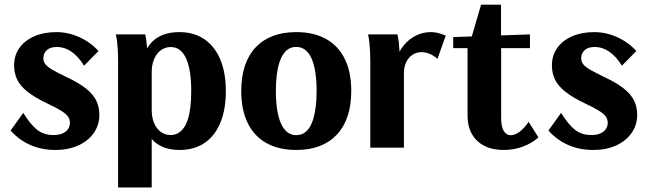

<svg xmlns="http://www.w3.org/2000/svg" viewBox="-20 -650 2856 845"><path d="M224.1 10Q164.3 10 114.7 -11.4Q65 -32.8 26.6 -75.5L82.4 -153.3Q115 -100.3 144.5 -78Q174.1 -55.7 214.8 -55.7Q237.4 -55.7 253.6 -62.1Q269.8 -68.5 278.7 -80.9Q287.7 -93.3 287.7 -109.6Q287.7 -124 279.9 -136Q272.1 -148 250 -162.1Q227.8 -176.2 184.9 -196.2Q132.5 -221.4 100.9 -246.5Q69.3 -271.5 55.7 -299.6Q42 -327.7 42 -361.7Q42 -406 65.3 -438.9Q88.6 -471.8 130.7 -490.2Q172.9 -508.7 227.8 -508.7Q279.3 -508.7 328.5 -486.8Q377.6 -464.8 413.6 -425.6L349.9 -360.8Q325.5 -401 295 -422.1Q264.5 -443.2 229.3 -443.2Q201.5 -443.2 186.2 -429.4Q170.8 -415.6 170.8 -393.1Q170.8 -379.6 179.2 -368Q187.6 -356.4 210.3 -343.2Q233 -330.1 274.4 -310.1Q327.6 -285.2 358.9 -260Q390.3 -234.8 403.8 -206.9Q417.3 -178.9 417.3 -144.6Q417.3 -99.6 392.5 -64.5Q367.8 -29.3 324.2 -9.7Q280.6 10 224.1 10Z M499.7 175V-383.1Q499.7 -405.8 498.7 -425.6Q497.7 -445.4 495.7 -463.7Q493.7 -482 489.7 -498.7H619.1Q622.1 -485.6 623.8 -472.3Q625.4 -458.9 626.8 -444.6Q628.1 -430.4 628.6 -415.1Q629.1 -399.8 629.1 -383.1L613.6 -407.6Q625.9 -441.3 647.1 -463.6Q668.3 -486 699.1 -497.4Q729.8 -508.7 769 -508.7Q833.3 -508.7 879.1 -477.6Q924.8 -446.5 949.4 -388.5Q974 -330.4 974 -247.8Q974 -198.9 965 -158.7Q956 -118.4 939 -87.1Q922 -55.7 897.3 -34Q872.5 -12.2 840.8 -1.1Q809.1 10 770.5 10Q737.2 10 710.5 1.8Q683.8 -6.5 663.9 -22.7Q644.1 -38.9 630.4 -63.2L647.7 -81.9V175ZM730.9 -55.7Q748.5 -55.7 763 -63.6Q777.4 -71.5 788.6 -87.1Q799.7 -102.6 807 -125.8Q814.2 -148.9 817.9 -179.7Q821.6 -210.5 821.6 -248.8Q821.6 -344.1 798.7 -393.5Q775.8 -443 731.9 -443Q713.3 -443 697.7 -434.9Q682.1 -426.8 671 -412.1Q659.9 -397.5 653.8 -377.4Q647.7 -357.3 647.7 -332.5V-166.2Q647.7 -133.3 658.2 -108.4Q668.7 -83.5 687.6 -69.6Q706.6 -55.7 730.9 -55.7Z M1283.8 10Q1206.8 10 1152.5 -20.4Q1098.3 -50.7 1070 -108.9Q1041.7 -167 1041.7 -249.6Q1041.7 -311.8 1057.8 -360.1Q1073.9 -408.5 1105.1 -441.6Q1136.2 -474.7 1181 -491.7Q1225.7 -508.7 1283.7 -508.7Q1361.3 -508.7 1415.3 -478.3Q1469.3 -448 1497.6 -390.2Q1525.9 -332.5 1525.9 -249.5Q1525.9 -187 1509.8 -138.9Q1493.7 -90.7 1462.5 -57.5Q1431.2 -24.2 1386.6 -7.1Q1341.9 10 1283.8 10ZM1283.6 -55.2Q1301.5 -55.2 1315.7 -63.1Q1330 -71 1340.7 -86.9Q1351.4 -102.9 1358.6 -126.5Q1365.8 -150.2 1369.6 -180.7Q1373.4 -211.2 1373.4 -249.3Q1373.4 -344.1 1350.6 -393.8Q1327.7 -443.5 1283.7 -443.5Q1266 -443.5 1251.8 -435.6Q1237.6 -427.7 1226.9 -411.8Q1216.1 -395.9 1208.8 -372.3Q1201.5 -348.7 1197.8 -317.9Q1194.1 -287.2 1194.1 -249.5Q1194.1 -155 1217.2 -105.1Q1240.2 -55.2 1283.6 -55.2Z M1609.7 0V-383.1Q1609.7 -404.5 1608.7 -424Q1607.7 -443.6 1605.7 -462.4Q1603.7 -481.1 1599.7 -498.7H1729.1Q1733.1 -482.6 1735.1 -464.5Q1737.1 -446.5 1738.1 -426.6Q1739.1 -406.6 1739.1 -383.1L1723.6 -387.2Q1735.6 -424.8 1758.2 -451.9Q1780.8 -479 1811.3 -493.8Q1841.7 -508.7 1876.2 -508.7Q1891.4 -508.7 1906.9 -505Q1922.3 -501.2 1941.8 -493.3L1905.3 -390.8Q1889.5 -405.2 1871.5 -412.8Q1853.4 -420.4 1835.4 -420.4Q1812.7 -420.4 1795.2 -408.8Q1777.7 -397.2 1767.7 -376.5Q1757.7 -355.9 1757.7 -328.9V0Z M2197.1 10Q2147.6 10 2111.8 -8.1Q2076 -26.2 2056.8 -60.3Q2037.6 -94.3 2037.6 -141.5V-438.2H1974.6V-486.8L2312.4 -498.7V-438.2H2185.6V-130.3Q2185.6 -93 2196.8 -74Q2208 -55 2228.5 -55Q2246.6 -55 2266.9 -70.2Q2287.2 -85.4 2306.4 -113.8L2349.6 -45.2Q2320.7 -19.1 2280.7 -4.6Q2240.7 10 2197.1 10ZM2054.6 -483.4 2097.3 -629.6H2185V-483.4Z M2591.1 10Q2531.3 10 2481.7 -11.4Q2432 -32.8 2393.6 -75.5L2449.4 -153.3Q2482 -100.3 2511.5 -78Q2541.1 -55.7 2581.8 -55.7Q2604.4 -55.7 2620.6 -62.1Q2636.8 -68.5 2645.7 -80.9Q2654.7 -93.3 2654.7 -109.6Q2654.7 -124 2646.9 -136Q2639.1 -148 2617 -162.1Q2594.8 -176.2 2551.9 -196.2Q2499.5 -221.4 2467.9 -246.5Q2436.3 -271.5 2422.7 -299.6Q2409 -327.7 2409 -361.7Q2409 -406 2432.3 -438.9Q2455.6 -471.8 2497.7 -490.2Q2539.9 -508.7 2594.8 -508.7Q2646.3 -508.7 2695.5 -486.8Q2744.6 -464.8 2780.6 -425.6L2716.9 -360.8Q2692.5 -401 2662 -422.1Q2631.5 -443.2 2596.3 -443.2Q2568.5 -443.2 2553.2 -429.4Q2537.8 -415.6 2537.8 -393.1Q2537.8 -379.6 2546.2 -368Q2554.6 -356.4 2577.3 -343.2Q2600 -330.1 2641.4 -310.1Q2694.6 -285.2 2725.9 -260Q2757.3 -234.8 2770.8 -206.9Q2784.3 -178.9 2784.3 -144.6Q2784.3 -99.6 2759.5 -64.5Q2734.8 -29.3 2691.2 -9.7Q2647.6 10 2591.1 10Z"/></svg>

Font: Sutasoma
Style: Regular
Weight: 400
Designer: Izhar Fathurrohim, Akbar Rohmanto, Arusyal Khofiqoini
Foundry: Kiwari Kolektiv
Version: Version 1.102